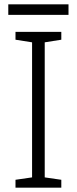

<svg xmlns="http://www.w3.org/2000/svg" viewBox="-20 -860 351 880"><path d="M294 -840H18V-792H294ZM261 0V-36L185 -47V-666L261 -678V-714H51V-678L127 -666V-47L51 -36V0Z"/></svg>

Font: Noto Sans Malayalam Light
Style: Regular
Weight: 300
Designer: Jelle Bosma - Monotype Design Team
Foundry: Monotype Imaging Inc.
Version: Version 2.104